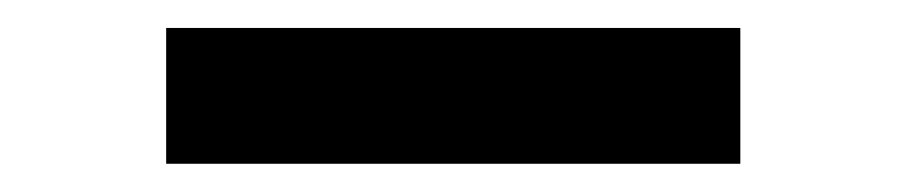

<svg xmlns="http://www.w3.org/2000/svg" viewBox="-20 -116 642 136"><path d="M97.7 -96.2H504.4V0H97.7Z"/></svg>

Font: Modern Antiqua
Style: Regular
Weight: 500
Version: Version 1.0